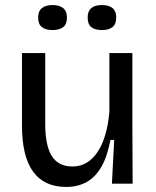

<svg xmlns="http://www.w3.org/2000/svg" viewBox="-20 -727 619 760"><path d="M242 13Q155 13 111 -47.5Q67 -108 67 -230V-517H159V-237Q159 -151 185 -109.5Q211 -68 267 -68Q299 -68 324 -83.5Q349 -99 367.5 -127.5Q386 -156 397.5 -196Q409 -236 413 -285V-517H504V-222L505 0H423L432 -173H417Q405 -108 381.5 -67Q358 -26 323 -6.5Q288 13 242 13ZM384 -608Q356 -608 341.5 -619.5Q327 -631 327 -658Q327 -683 341.5 -695Q356 -707 383 -707Q411 -707 425.5 -695Q440 -683 440 -658Q440 -631 425 -619.5Q410 -608 384 -608ZM188 -608Q161 -608 146 -619.5Q131 -631 131 -658Q131 -683 146 -695Q161 -707 188 -707Q215 -707 230 -695Q245 -683 245 -658Q245 -631 230 -619.5Q215 -608 188 -608Z"/></svg>

Font: Bricolage Grotesque 24pt
Style: Regular
Weight: 400
Designer: Mathieu Triay
Foundry: Atelier Triay
Version: Version 1.001;gftools[0.9.33.dev8+g029e19f]